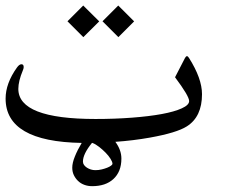

<svg xmlns="http://www.w3.org/2000/svg" viewBox="-20 -549 830 685"><path d="M413.1 16.6Q413.1 40.5 405.8 58.8Q398.4 77.1 384.5 89.8Q370.6 102.5 351.6 108.9Q332.5 115.2 308.6 115.2Q293.9 115.2 280.8 110.4Q267.6 105.5 258.3 96.4Q249 87.4 243.4 75.7Q237.8 64 237.8 49.3Q237.8 32.2 247.1 9.3Q256.3 -13.7 271.5 -39.1Q0 -43.5 0 -197.3Q0 -251.5 40.5 -308.1Q48.8 -319.8 56.6 -319.8Q64.5 -319.8 64.5 -309.6Q64.5 -304.7 61.5 -297.9Q45.4 -259.3 45.4 -231.9Q45.4 -124.5 320.8 -124.5Q389.6 -124.5 450.7 -129.2Q511.7 -133.8 556.9 -142.1Q602.1 -150.4 628.4 -162.4Q654.8 -174.3 654.8 -188.5Q654.8 -206.1 604.5 -273.4L640.1 -342.3Q643.6 -348.6 647 -348.6Q650.4 -348.6 654.3 -342.3Q700.7 -269 700.7 -212.9Q700.7 -132.3 646.5 -98.1Q610.4 -75.2 515.1 -58.1Q455.1 -47.4 391.6 -43Q413.1 -13.7 413.1 16.6ZM381.3 35.6Q381.3 28.8 374.5 17.8Q367.7 6.8 356.9 -4.2Q346.2 -15.1 333.7 -24.9Q321.3 -34.7 309.6 -39.1H308.1Q275.9 0.5 275.9 27.3Q275.9 34.2 279.8 39.6Q283.7 44.9 290 49.1Q296.4 53.2 304.2 55.7Q312 58.1 320.3 58.1Q332 58.1 343 55.4Q354 52.7 362.5 49.3Q371.1 45.9 376.2 42Q381.3 38.1 381.3 35.6ZM334 -472.7 277.3 -416.5 220.7 -473.1 276.9 -529.3ZM458.5 -472.7 402.3 -416.5 345.7 -473.1 401.9 -529.3Z"/></svg>

Font: XB Kayhan
Style: Regular
Weight: 400
Designer: Behnam
Foundry: Irmug
Version: Version 7.300 2009